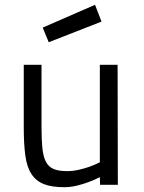

<svg xmlns="http://www.w3.org/2000/svg" viewBox="-20 -770 599 800"><path d="M470 -500 471 0H397L396 -32Q373 -20 348 -11Q327 -3 300.5 3.5Q274 10 248 10Q195 10 162.5 -3Q130 -16 111 -45Q92 -74 85.5 -122Q79 -170 79 -239V-500H153V-240Q153 -188 156.5 -153Q160 -118 171 -96.5Q182 -75 203 -66Q224 -57 259 -57Q284 -57 308 -62.5Q332 -68 352 -75Q375 -83 396 -94V-500ZM376 -750 403 -680 183 -594 158 -655Z"/></svg>

Font: Panefresco 400wt
Style: Regular
Weight: 400
Foundry: Campivisivi & Chank Co
Version: Version 1.002